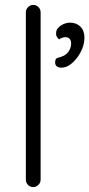

<svg xmlns="http://www.w3.org/2000/svg" viewBox="-20 -760 363 780"><path d="M145 -30Q145 -18 136 -9Q127 0 115 0Q102 0 93.5 -9Q85 -18 85 -30V-710Q85 -722 94 -731Q103 -740 115 -740Q128 -740 136.5 -731Q145 -722 145 -710ZM323 -607Q323 -585 314.5 -563.5Q306 -542 292 -524Q278 -506 262 -495.5Q246 -485 229 -485Q219 -485 211.5 -490Q204 -495 204 -507Q204 -523 215.5 -525.5Q227 -528 240 -534Q254 -542 261.5 -555.5Q269 -569 269 -584Q269 -595 263 -602Q257 -609 246 -609Q240 -609 232.5 -606.5Q225 -604 220 -600Q214 -605 210.5 -611.5Q207 -618 208 -627Q208 -638 217 -647.5Q226 -657 239 -662.5Q252 -668 264 -668Q290 -668 306.5 -652Q323 -636 323 -607Z"/></svg>

Font: Quicksand Light
Style: Regular
Weight: 400
Version: Version 3.004